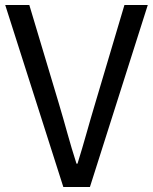

<svg xmlns="http://www.w3.org/2000/svg" viewBox="-20 -753 615 773"><path d="M235 0H342L575 -733H481L363 -336C337 -250 319 -180 292 -94H288C260 -180 243 -250 217 -336L98 -733H1Z"/></svg>

Font: Noto Sans T Chinese Regular
Style: Regular
Weight: 400
Designer: Ryoko NISHIZUKA (kana & ideographs); Paul D. Hunt (Latin, Greek & Cyrillic); Wenlong ZHANG (bopomofo); Sandoll Communica
Foundry: Adobe Systems Incorporated
Version: Version 1.000;PS 1;hotconv 1.0.78;makeotf.lib2.5.61930